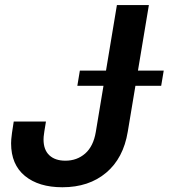

<svg xmlns="http://www.w3.org/2000/svg" viewBox="-20 -748 683 777"><path d="M232.4 9.8Q136.7 9.8 80.8 -36.1Q24.9 -82 24.9 -168Q24.9 -175.3 25.6 -184.6Q26.4 -193.8 28.6 -210.7Q30.8 -227.5 35.6 -256.3H166Q161.6 -230 159.4 -215.8Q157.2 -201.7 156.7 -195.1Q156.2 -188.5 156.2 -183.6Q156.2 -141.6 179.7 -119.6Q203.1 -97.7 244.6 -97.7Q291.5 -97.7 324.7 -126.7Q357.9 -155.8 367.7 -213.9L453.1 -727.5H582.5L497.1 -215.3Q479.5 -107.9 409.7 -49.1Q339.8 9.8 232.4 9.8ZM293 -400.9 303.2 -462.4H642.6L632.3 -400.9Z"/></svg>

Font: Inter SemiBold
Style: Italic
Weight: 600
Italic angle: -9.3988°
Designer: Rasmus Andersson
Foundry: rsms
Version: Version 4.001;git-66647c0bb